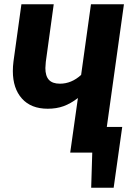

<svg xmlns="http://www.w3.org/2000/svg" viewBox="-20 -713 619 897"><path d="M479 -120H551L511 164H406L411 0H308L344 -255Q310 -229 277 -217Q244 -205 203 -205Q125 -205 82.5 -252.5Q40 -300 40 -381Q40 -402 43 -426L80 -693H231L194 -424Q192 -404 192 -395Q192 -358 208.5 -340Q225 -322 260 -322Q314 -322 359 -363L405 -693H559Z"/></svg>

Font: Fira Sans Condensed
Style: Bold Italic
Weight: 700
Width: 3
Italic angle: -8°
Designer: Carrois Corporate & Edenspiekermann AG
Foundry: Carrois Corporate GbR & Edenspiekermann AG
Version: Version 4.203